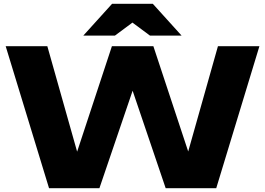

<svg xmlns="http://www.w3.org/2000/svg" viewBox="-20 -994 1400 1014"><path d="M1009 -88H944L1131 -750H1350L1122 0H855L638 -640H723L505 0H239L10 -750H230L417 -88L353 -89L571 -750H790ZM572 -974H787L939 -806H772L632 -910H727L587 -806H420Z"/></svg>

Font: Unbounded
Style: Bold
Weight: 700
Designer: Luke Prowse, Jean-Baptiste Morizot, Fátima Lázaro, Florian Runge
Foundry: NaN
Version: Version 1.700